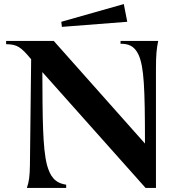

<svg xmlns="http://www.w3.org/2000/svg" viewBox="-20 -923 847 943"><path d="M112 0H305V-16C248 -24 226 -59 211 -112C189 -196 189 -348 188 -569L695 0H746V-588C746 -652 749 -684 757 -722H572V-708C607 -708 639 -701 661 -653C687 -593 692 -495 692 -218L244 -722H10V-706C65 -705 82 -693 133 -632L127 -112C126 -58 123 -32 112 0ZM605 -816 588 -903 281 -816 284 -791Z"/></svg>

Font: Sinistre
Style: Bold
Weight: 700
Designer: Jules Durand
Foundry: Collletttivo
Version: Version 69.420;Glyphs 3.2 (3217)